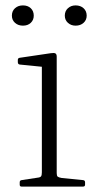

<svg xmlns="http://www.w3.org/2000/svg" viewBox="-20 -691 360 711"><path d="M135 0V-324H190V0ZM60 0Q53 0 53 -7V-16Q53 -23 60 -24L119 -33Q129 -34 132 -38Q135 -42 135 -53V-180H190V-50Q190 -40 193.5 -37Q197 -34 208 -32L288 -24Q295 -23 295 -16V-7Q295 0 287 0ZM135 -324V-468L153 -442L53 -452Q46 -453 46 -461V-469Q46 -476 53 -477L168 -494Q181 -496 185.5 -493Q190 -490 190 -481V-324ZM65 -596Q47 -596 35.5 -606.5Q24 -617 24 -633Q24 -650 35.5 -660.5Q47 -671 65 -671Q83 -671 94 -660.5Q105 -650 105 -633Q105 -617 94 -606.5Q83 -596 65 -596ZM260 -596Q243 -596 231.5 -606.5Q220 -617 220 -633Q220 -650 231.5 -660.5Q243 -671 260 -671Q278 -671 289.5 -660.5Q301 -650 301 -633Q301 -617 289.5 -606.5Q278 -596 260 -596Z"/></svg>

Font: Hahmlet ExtraLight
Style: Regular
Weight: 250
Designer: Minjoo Ham & Mark Frömberg
Foundry: hypertype
Version: Version 1.002